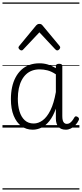

<svg xmlns="http://www.w3.org/2000/svg" viewBox="-20 -1030 661 1550"><path d="M244 17Q192 17 152.5 -12Q113 -41 90.5 -96Q68 -151 68 -230Q68 -281 77.5 -325.5Q87 -370 106 -405.5Q125 -441 152.5 -466.5Q180 -492 217 -505.5Q254 -519 299 -519Q334 -519 365.5 -509.5Q397 -500 431 -480V-496Q431 -506 437.5 -510.5Q444 -515 457 -515Q471 -515 477 -510.5Q483 -506 483 -496V-93Q483 -73 486.5 -59Q490 -45 498.5 -37.5Q507 -30 519 -30Q531 -30 541 -35.5Q551 -41 561 -53Q571 -65 581 -83Q586 -91 592.5 -91Q599 -91 607 -86Q615 -81 617 -74.5Q619 -68 616 -61Q605 -37 588 -19.5Q571 -2 551.5 7.5Q532 17 512 17Q492 17 477.5 11.5Q463 6 452.5 -5.5Q442 -17 436.5 -34Q431 -51 431 -73Q431 -93 431 -113Q431 -133 431 -153Q409 -91 379 -53.5Q349 -16 314.5 0.5Q280 17 244 17ZM124 -233Q124 -176 137.5 -131Q151 -86 179.5 -59.5Q208 -33 252 -33Q290 -33 325 -59Q360 -85 387.5 -140.5Q415 -196 431 -287V-430Q395 -454 363 -462Q331 -470 300 -470Q267 -470 239.5 -460Q212 -450 191 -430.5Q170 -411 155 -382.5Q140 -354 132 -316.5Q124 -279 124 -233ZM153 -623Q145 -623 137 -631Q129 -639 129 -647Q129 -649 130.5 -652Q132 -655 135 -659L272 -825Q278 -831 283.5 -834Q289 -837 298 -837Q307 -837 312.5 -834Q318 -831 323 -825L461 -659Q464 -655 465 -652Q466 -649 466 -647Q466 -639 458 -631Q450 -623 443 -623Q438 -623 434 -625.5Q430 -628 426 -632L298 -769L169 -632Q166 -628 162 -625.5Q158 -623 153 -623ZM0 490H621V500H0ZM0 -20H621V0H0ZM0 -505H621V-500H0ZM0 -1010H621V-1000H0Z"/></svg>

Font: Playwrite PE Guides
Style: Regular
Weight: 400
Designer: Veronika Burian, José Scaglione
Foundry: TypeTogether
Version: Version 1.003